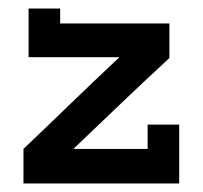

<svg xmlns="http://www.w3.org/2000/svg" viewBox="-20 -430 475 450"><path d="M400 0H35V-81Q97 -140 146 -187.5Q195 -235 260 -296H47V-410H121V-375H377V-294Q312 -234 262.5 -186.5Q213 -139 152 -81H326V-138H400Z"/></svg>

Font: Josefin Slab
Style: Bold
Weight: 700
Designer: Santiago Orozco
Foundry: Typemade
Version: Version 2.000